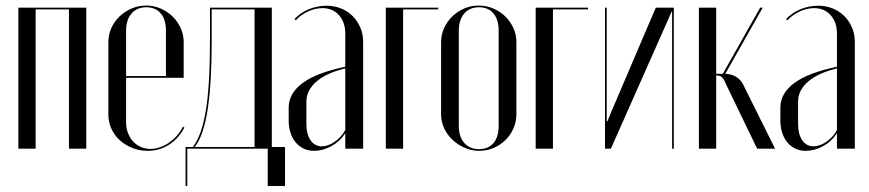

<svg xmlns="http://www.w3.org/2000/svg" viewBox="-20 -522 3052 674"><path d="M44.4 -495V0H105.1V-489H222.1V0H282.9V-495Z M360.4 -373.8V-120.5Q360.4 -93.8 371 -70.3Q381.6 -46.8 400.4 -29.8Q419.3 -12.8 444.4 -2.6Q469.6 7.5 497.9 7.5Q539.5 7.5 573.1 -13.8Q606.6 -35 627.5 -74.4L622.1 -77Q613.2 -59.8 600.7 -45.5Q588.1 -31.2 572.9 -20.9Q557.8 -10.5 541 -4.9Q524.2 0.8 508.2 0.8Q489.8 0.8 473.8 -6.4Q457.8 -13.6 446.8 -25.9Q435.8 -38.1 429.2 -55.3Q422.6 -72.5 422.6 -91.9V-414.2Q422.6 -452.4 441.6 -474.4Q460.6 -496.5 493.4 -496.5Q526.1 -496.5 544.3 -474.9Q562.5 -453.4 562.5 -414.2V-255H418.5V-249H624.8V-374.1Q624.8 -400.3 614.2 -423.6Q603.6 -446.9 585.6 -464.4Q567.6 -481.8 543.7 -492.2Q519.8 -502.5 492.9 -502.5Q466.1 -502.5 442.1 -492.2Q418 -481.9 399.6 -464.3Q381.2 -446.6 370.8 -423.4Q360.4 -400.2 360.4 -373.8Z M934.2 0V-495H717.1V-384Q717.1 -303 713.6 -241.6Q710.1 -180.3 702.6 -134.4Q695.1 -88.5 683.6 -57.1Q672.1 -25.6 656.8 -5.6L660.1 -2Q678.1 -22 690.6 -59Q703.1 -96 710.1 -145Q717.1 -194 720.1 -252Q723.1 -310 723.1 -373V-489H873.5V0ZM637.5 131V0H919.8V131H980.5V-6H631.5V131Z M993.4 -99.2Q993.4 -75.6 999.9 -55.6Q1006.5 -35.6 1018.2 -21.8Q1030 -7.9 1046.2 -0.2Q1062.5 7.5 1082.2 7.5Q1113.1 7.5 1143.2 -8.9Q1173.2 -25.4 1190.1 -52H1192.1V-28.2V0H1254.8V-375.5Q1254.8 -402.4 1244.8 -425.6Q1234.8 -448.8 1217.6 -465.9Q1200.5 -483 1177 -492.4Q1153.5 -501.9 1125.8 -501.9Q1109.5 -501.9 1093.2 -498.5Q1076.9 -495.1 1062.2 -488.9Q1047.6 -482.6 1035.1 -473.9Q1022.6 -465.1 1013.6 -454.8L1018.6 -450.8Q1026.2 -459.8 1036.9 -467.5Q1047.5 -475.2 1060.2 -481.3Q1072.9 -487.4 1086.2 -490.4Q1099.6 -493.5 1111.8 -493.5Q1147.5 -493.5 1169.8 -468.8Q1192.1 -444.1 1192.1 -403.2V-287.8Q1142.2 -277.2 1104.9 -263.2Q1067.6 -249.2 1042.9 -231Q1018.1 -212.8 1005.8 -191Q993.4 -169.2 993.4 -143.6ZM1109.8 -8.4Q1084.6 -8.4 1070.1 -29.8Q1055.6 -51.2 1055.6 -87.2V-165.8Q1055.6 -186.1 1065.1 -204.1Q1074.6 -222.1 1092.4 -237Q1110.2 -251.9 1135.6 -263.2Q1161 -274.6 1192.1 -281.8V-65.6Q1178.6 -40.6 1155.1 -24.5Q1131.6 -8.4 1109.8 -8.4Z M1334.4 0H1395.1V-489H1518.4V-495H1334.4Z M1660.9 -502.5Q1687.4 -502.5 1711.6 -492.2Q1735.7 -481.8 1753.7 -464.4Q1771.6 -446.9 1782.2 -423.6Q1792.8 -400.3 1792.8 -374.1V-120.5Q1792.8 -94.7 1782.5 -71.3Q1772.2 -47.8 1754.5 -30.5Q1736.8 -13.1 1713 -2.8Q1689.2 7.5 1662.5 7.5Q1635.6 7.5 1611.5 -3Q1587.3 -13.6 1568.7 -31Q1550.1 -48.4 1539.2 -71.5Q1528.4 -94.6 1528.4 -120.5V-374.1Q1528.4 -399.9 1538.9 -423.2Q1549.3 -446.5 1567.5 -464.2Q1585.6 -481.9 1609.6 -492.2Q1633.7 -502.5 1660.9 -502.5ZM1661.4 -496.5Q1628.6 -496.5 1609.6 -474.4Q1590.6 -452.4 1590.6 -414.2V-80.4Q1590.6 -42.2 1609.6 -20.4Q1628.7 1.5 1661.8 1.5Q1694.4 1.5 1712.5 -19.9Q1730.5 -41.2 1730.5 -80.4V-414.2Q1730.5 -453.4 1712.3 -474.9Q1694.1 -496.5 1661.4 -496.5Z M1860.4 0H1921.1V-489H2044.4V-495H1860.4Z M2282 -495 2124.2 -125.5 2112.4 -96.2H2109.8V-126.2V-495H2103.8V0H2124.4L2324.5 -451.1L2337.4 -480.8H2339.4V-450.8V0H2345.4V-495Z M2637.9 0H2700.8L2592.6 -217.5Q2586.9 -231.1 2578.8 -240Q2570.8 -248.9 2561.2 -254.1Q2551.8 -259.2 2541.5 -261.1Q2531.2 -263 2521.4 -263H2473.6V-257H2497.8Q2507.4 -257 2514.5 -250.7Q2521.6 -244.4 2526.8 -230ZM2522 -255.6 2657.4 -495H2648.4L2514.4 -257.8ZM2494.1 -495H2433.4V0H2494.1Z M2719.4 -99.2Q2719.4 -75.6 2725.9 -55.6Q2732.5 -35.6 2744.2 -21.8Q2756 -7.9 2772.2 -0.2Q2788.5 7.5 2808.2 7.5Q2839.1 7.5 2869.2 -8.9Q2899.2 -25.4 2916.1 -52H2918.1V-28.2V0H2980.8V-375.5Q2980.8 -402.4 2970.8 -425.6Q2960.8 -448.8 2943.6 -465.9Q2926.5 -483 2903 -492.4Q2879.5 -501.9 2851.8 -501.9Q2835.5 -501.9 2819.2 -498.5Q2802.9 -495.1 2788.2 -488.9Q2773.6 -482.6 2761.1 -473.9Q2748.6 -465.1 2739.6 -454.8L2744.6 -450.8Q2752.2 -459.8 2762.9 -467.5Q2773.5 -475.2 2786.2 -481.3Q2798.9 -487.4 2812.2 -490.4Q2825.6 -493.5 2837.8 -493.5Q2873.5 -493.5 2895.8 -468.8Q2918.1 -444.1 2918.1 -403.2V-287.8Q2868.2 -277.2 2830.9 -263.2Q2793.6 -249.2 2768.9 -231Q2744.1 -212.8 2731.8 -191Q2719.4 -169.2 2719.4 -143.6ZM2835.8 -8.4Q2810.6 -8.4 2796.1 -29.8Q2781.6 -51.2 2781.6 -87.2V-165.8Q2781.6 -186.1 2791.1 -204.1Q2800.6 -222.1 2818.4 -237Q2836.2 -251.9 2861.6 -263.2Q2887 -274.6 2918.1 -281.8V-65.6Q2904.6 -40.6 2881.1 -24.5Q2857.6 -8.4 2835.8 -8.4Z"/></svg>

Font: Moniqa Black
Style: Regular
Weight: 900
Designer: Rajesh Rajput
Foundry: Rajesh Rajput
Version: Version 1.000